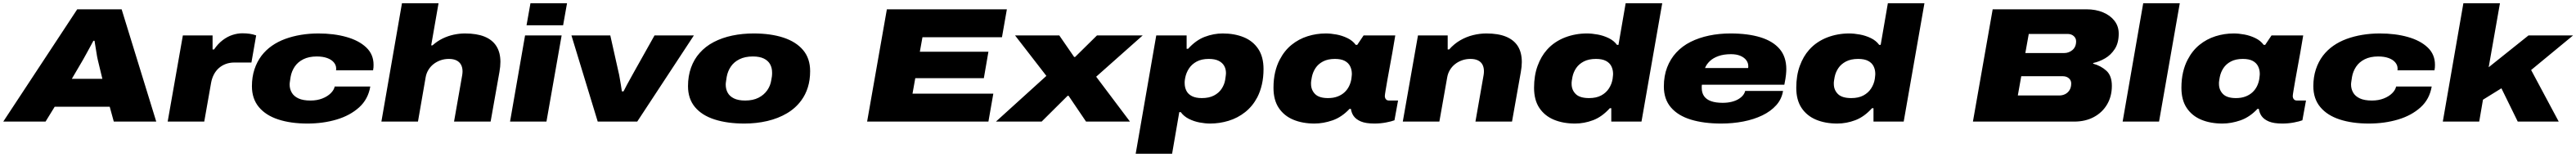

<svg xmlns="http://www.w3.org/2000/svg" viewBox="-58 -745 15780 962"><path d="M-38 0 415 -688H687L899 0H639L614 -91H277L221 0ZM382 -262H569L541 -378Q539 -386 536.5 -399.5Q534 -413 531.5 -430Q529 -447 526 -464Q523 -481 521 -495H514Q505 -478 493 -456Q481 -434 469.5 -413Q458 -392 450 -378Z M969 0 1062 -528H1244V-442H1253Q1277 -477 1306 -499Q1335 -521 1366 -531Q1397 -541 1426 -541Q1451 -541 1471.5 -538Q1492 -535 1511 -528L1482 -362H1379Q1348 -362 1323.5 -352.5Q1299 -343 1281 -326.5Q1263 -310 1251.5 -287.5Q1240 -265 1235 -238L1193 0Z M1825 12Q1723 12 1646.5 -13Q1570 -38 1527.5 -89Q1485 -140 1485 -217Q1485 -273 1500.5 -320Q1516 -367 1544 -404Q1571 -439 1607.5 -464.5Q1644 -490 1689 -506.5Q1734 -523 1785.5 -531.5Q1837 -540 1892 -540Q1987 -540 2063.5 -518.5Q2140 -497 2185 -454.5Q2230 -412 2230 -348Q2230 -340 2229.5 -331.5Q2229 -323 2227 -314H2000Q2001 -317 2001 -319.5Q2001 -322 2001 -325Q2001 -346 1986.5 -363Q1972 -380 1945.5 -389.5Q1919 -399 1882 -399Q1834 -399 1800 -382Q1766 -365 1747 -336.5Q1728 -308 1722 -274Q1720 -260 1718.5 -251Q1717 -242 1716.5 -237Q1716 -232 1716 -227Q1716 -200 1729 -177.5Q1742 -155 1770 -142Q1798 -129 1844 -129Q1884 -129 1916 -141.5Q1948 -154 1968 -174Q1988 -194 1992 -215H2210Q2197 -137 2141.5 -87Q2086 -37 2003.5 -12.5Q1921 12 1825 12Z M2278 0 2404 -725H2628L2583 -467H2591Q2620 -493 2653 -509Q2686 -525 2721 -532.5Q2756 -540 2790 -540Q2862 -540 2910 -520.5Q2958 -501 2982.5 -462Q3007 -423 3007 -366Q3007 -352 3005.5 -336.5Q3004 -321 3001 -304L2947 0H2723L2773 -285Q2774 -291 2774.5 -297Q2775 -303 2775 -308Q2775 -331 2766 -348Q2757 -365 2738.5 -374.5Q2720 -384 2691 -384Q2664 -384 2640 -375.5Q2616 -367 2597 -352Q2578 -337 2565.5 -316Q2553 -295 2549 -271L2502 0Z M3167 -590 3191 -725H3415L3391 -590ZM3066 0 3158 -528H3382L3289 0Z M3603 0 3442 -528H3680L3730 -305Q3734 -290 3737.5 -268Q3741 -246 3745 -224Q3749 -202 3751 -185H3761Q3770 -203 3782 -225.5Q3794 -248 3806.5 -270Q3819 -292 3827 -307L3951 -528H4192L3845 0Z M4501 12Q4397 12 4319 -13Q4241 -38 4198.5 -89Q4156 -140 4156 -217Q4156 -279 4174.5 -330.5Q4193 -382 4227 -420Q4263 -461 4314 -487.5Q4365 -514 4427 -527Q4489 -540 4558 -540Q4663 -540 4740.5 -514.5Q4818 -489 4861 -438Q4904 -387 4904 -309Q4904 -255 4890 -210Q4876 -165 4850 -130Q4815 -82 4761.5 -50.5Q4708 -19 4641.5 -3.5Q4575 12 4501 12ZM4506 -129Q4554 -129 4587.5 -146Q4621 -163 4641 -191.5Q4661 -220 4666 -254Q4669 -269 4670 -277.5Q4671 -286 4671 -291.5Q4671 -297 4671 -301Q4671 -329 4659 -351Q4647 -373 4621 -386Q4595 -399 4553 -399Q4505 -399 4471 -382Q4437 -365 4418 -336.5Q4399 -308 4393 -274Q4391 -260 4389.5 -251Q4388 -242 4387.5 -236.5Q4387 -231 4387 -227Q4387 -199 4399 -177Q4411 -155 4437.5 -142Q4464 -129 4506 -129Z M5253 0 5374 -688H6109L6079 -517H5592L5576 -428H5996L5968 -266H5548L5531 -171H6026L5996 0Z M6042 0 6351 -280 6159 -528H6430L6521 -396H6527L6661 -528H6941L6656 -275L6863 0H6594L6487 -158H6481L6322 0Z M6898 197 7024 -528H7210V-446H7219Q7267 -499 7321.5 -519.5Q7376 -540 7431 -540Q7503 -540 7559.5 -517Q7616 -494 7648.5 -445.5Q7681 -397 7681 -322Q7681 -271 7671 -227.5Q7661 -184 7643 -149Q7614 -94 7568.5 -58Q7523 -22 7467.5 -5Q7412 12 7354 12Q7324 12 7289.5 5.5Q7255 -1 7224 -16.5Q7193 -32 7174 -58H7165L7121 197ZM7303 -144Q7347 -144 7377 -159.5Q7407 -175 7424 -200.5Q7441 -226 7446 -255Q7448 -268 7449 -276Q7450 -284 7450.5 -288.5Q7451 -293 7451 -297Q7451 -322 7440 -341.5Q7429 -361 7406 -372.5Q7383 -384 7345 -384Q7302 -384 7272 -368Q7242 -352 7224.5 -325.5Q7207 -299 7201 -267Q7200 -260 7199 -254.5Q7198 -249 7198 -244.5Q7198 -240 7198 -235Q7198 -210 7208.5 -189Q7219 -168 7242.5 -156Q7266 -144 7303 -144Z M7993 12Q7920 12 7863.5 -11.5Q7807 -35 7774.5 -83.5Q7742 -132 7742 -207Q7742 -259 7752 -302Q7762 -345 7780 -379Q7809 -435 7853 -470.5Q7897 -506 7951 -523Q8005 -540 8062 -540Q8093 -540 8128 -533.5Q8163 -527 8195 -511.5Q8227 -496 8246 -470H8255L8294 -528H8488L8470 -422Q8469 -418 8464.5 -392Q8460 -366 8453 -329Q8446 -292 8439.5 -254.5Q8433 -217 8428.5 -190Q8424 -163 8424 -157Q8424 -145 8430.5 -137Q8437 -129 8450 -129H8505L8483 -8Q8465 -1 8431 5.5Q8397 12 8360 12Q8308 12 8278 -0.5Q8248 -13 8233 -34Q8226 -44 8222 -55Q8218 -66 8216 -78H8208Q8160 -27 8103.5 -7.5Q8047 12 7993 12ZM8076 -144Q8109 -144 8134 -153.5Q8159 -163 8176.5 -179Q8194 -195 8204.5 -216Q8215 -237 8219 -261Q8220 -269 8220.5 -274Q8221 -279 8221.5 -283.5Q8222 -288 8222 -292Q8222 -318 8211.5 -339Q8201 -360 8178.5 -372Q8156 -384 8118 -384Q8075 -384 8045.5 -368.5Q8016 -353 7999.5 -328Q7983 -303 7977 -273Q7975 -260 7973.5 -252.5Q7972 -245 7972 -240Q7972 -235 7972 -231Q7972 -194 7996.5 -169Q8021 -144 8076 -144Z M8534 0 8627 -528H8809V-442H8818Q8849 -477 8886.5 -498.5Q8924 -520 8965 -530Q9006 -540 9046 -540Q9119 -540 9167 -520Q9215 -500 9239 -461.5Q9263 -423 9263 -365Q9263 -351 9261.5 -336Q9260 -321 9257 -304L9203 0H8979L9029 -285Q9030 -291 9030.5 -297Q9031 -303 9031 -309Q9031 -331 9022.5 -348Q9014 -365 8995.5 -374.5Q8977 -384 8948 -384Q8921 -384 8897 -375.5Q8873 -367 8854 -352Q8835 -337 8822.5 -316Q8810 -295 8806 -271L8758 0Z M9589 12Q9516 12 9459.5 -11.5Q9403 -35 9370.5 -83.5Q9338 -132 9338 -207Q9338 -282 9359.5 -341Q9381 -400 9417 -440Q9440 -466 9468.5 -485Q9497 -504 9528.5 -516Q9560 -528 9593.5 -534Q9627 -540 9661 -540Q9692 -540 9727.5 -533.5Q9763 -527 9795 -511.5Q9827 -496 9846 -470H9855L9899 -725H10123L9996 0H9811V-82H9802Q9754 -29 9699.5 -8.5Q9645 12 9589 12ZM9675 -144Q9719 -144 9749 -160Q9779 -176 9796.5 -203Q9814 -230 9819 -261Q9820 -269 9820.5 -274Q9821 -279 9821.5 -283.5Q9822 -288 9822 -292Q9822 -318 9811.5 -339Q9801 -360 9778 -372Q9755 -384 9717 -384Q9673 -384 9643 -368.5Q9613 -353 9596 -328Q9579 -303 9573 -273Q9571 -260 9569.5 -252.5Q9568 -245 9568 -240Q9568 -235 9568 -231Q9568 -194 9593 -169Q9618 -144 9675 -144Z M10484 12Q10378 12 10299 -12Q10220 -36 10176.5 -86.5Q10133 -137 10133 -215Q10133 -280 10153 -332Q10173 -384 10209 -423Q10246 -463 10297 -488.5Q10348 -514 10410 -527Q10472 -540 10541 -540Q10648 -540 10724.5 -516.5Q10801 -493 10842 -445Q10883 -397 10883 -321Q10883 -308 10881 -287Q10879 -266 10871 -226H10366Q10365 -221 10365 -216.5Q10365 -212 10365 -207Q10365 -176 10379.5 -155.5Q10394 -135 10422.5 -125Q10451 -115 10493 -115Q10523 -115 10547.5 -121Q10572 -127 10589.5 -137.5Q10607 -148 10617.5 -161Q10628 -174 10631 -188H10863Q10855 -138 10821.5 -100.5Q10788 -63 10736 -38Q10684 -13 10619.5 -0.5Q10555 12 10484 12ZM10385 -328H10649Q10650 -331 10650 -334Q10650 -337 10650 -340Q10650 -360 10637.5 -376.5Q10625 -393 10601.5 -403Q10578 -413 10544 -413Q10500 -413 10467.5 -401.5Q10435 -390 10414.5 -370.5Q10394 -351 10385 -328Z M11195 12Q11122 12 11065.5 -11.5Q11009 -35 10976.5 -83.5Q10944 -132 10944 -207Q10944 -282 10965.5 -341Q10987 -400 11023 -440Q11046 -466 11074.5 -485Q11103 -504 11134.5 -516Q11166 -528 11199.5 -534Q11233 -540 11267 -540Q11298 -540 11333.5 -533.5Q11369 -527 11401 -511.5Q11433 -496 11452 -470H11461L11505 -725H11729L11602 0H11417V-82H11408Q11360 -29 11305.5 -8.5Q11251 12 11195 12ZM11281 -144Q11325 -144 11355 -160Q11385 -176 11402.5 -203Q11420 -230 11425 -261Q11426 -269 11426.5 -274Q11427 -279 11427.5 -283.5Q11428 -288 11428 -292Q11428 -318 11417.5 -339Q11407 -360 11384 -372Q11361 -384 11323 -384Q11279 -384 11249 -368.5Q11219 -353 11202 -328Q11185 -303 11179 -273Q11177 -260 11175.5 -252.5Q11174 -245 11174 -240Q11174 -235 11174 -231Q11174 -194 11199 -169Q11224 -144 11281 -144Z M12026 0 12147 -688H12721Q12778 -688 12822.5 -669.5Q12867 -651 12893 -617.5Q12919 -584 12919 -539Q12919 -482 12895 -445Q12871 -408 12835.5 -387.5Q12800 -367 12763 -359L12762 -355Q12810 -342 12843.5 -311.5Q12877 -281 12877 -219Q12877 -155 12848 -105.5Q12819 -56 12767 -28Q12715 0 12646 0ZM12301 -160H12555Q12574 -160 12590.5 -168Q12607 -176 12617.5 -192.5Q12628 -209 12628 -234Q12628 -253 12613.5 -265.5Q12599 -278 12576 -278H12322ZM12347 -420H12585Q12599 -420 12611.5 -424.5Q12624 -429 12635 -438Q12646 -447 12652 -460.5Q12658 -474 12658 -492Q12658 -511 12643.5 -524Q12629 -537 12606 -537H12368Z M12943 0 13069 -725H13293L13166 0Z M13554 12Q13481 12 13424.5 -11.5Q13368 -35 13335.5 -83.5Q13303 -132 13303 -207Q13303 -259 13313 -302Q13323 -345 13341 -379Q13370 -435 13414 -470.5Q13458 -506 13512 -523Q13566 -540 13623 -540Q13654 -540 13689 -533.5Q13724 -527 13756 -511.5Q13788 -496 13807 -470H13816L13855 -528H14049L14031 -422Q14030 -418 14025.5 -392Q14021 -366 14014 -329Q14007 -292 14000.5 -254.5Q13994 -217 13989.5 -190Q13985 -163 13985 -157Q13985 -145 13991.5 -137Q13998 -129 14011 -129H14066L14044 -8Q14026 -1 13992 5.5Q13958 12 13921 12Q13869 12 13839 -0.5Q13809 -13 13794 -34Q13787 -44 13783 -55Q13779 -66 13777 -78H13769Q13721 -27 13664.5 -7.5Q13608 12 13554 12ZM13637 -144Q13670 -144 13695 -153.5Q13720 -163 13737.5 -179Q13755 -195 13765.5 -216Q13776 -237 13780 -261Q13781 -269 13781.5 -274Q13782 -279 13782.5 -283.5Q13783 -288 13783 -292Q13783 -318 13772.5 -339Q13762 -360 13739.5 -372Q13717 -384 13679 -384Q13636 -384 13606.5 -368.5Q13577 -353 13560.5 -328Q13544 -303 13538 -273Q13536 -260 13534.5 -252.5Q13533 -245 13533 -240Q13533 -235 13533 -231Q13533 -194 13557.5 -169Q13582 -144 13637 -144Z M14451 12Q14349 12 14272.5 -13Q14196 -38 14153.5 -89Q14111 -140 14111 -217Q14111 -273 14126.5 -320Q14142 -367 14170 -404Q14197 -439 14233.5 -464.5Q14270 -490 14315 -506.5Q14360 -523 14411.5 -531.5Q14463 -540 14518 -540Q14613 -540 14689.5 -518.5Q14766 -497 14811 -454.5Q14856 -412 14856 -348Q14856 -340 14855.5 -331.5Q14855 -323 14853 -314H14626Q14627 -317 14627 -319.5Q14627 -322 14627 -325Q14627 -346 14612.5 -363Q14598 -380 14571.5 -389.5Q14545 -399 14508 -399Q14460 -399 14426 -382Q14392 -365 14373 -336.5Q14354 -308 14348 -274Q14346 -260 14344.5 -251Q14343 -242 14342.5 -237Q14342 -232 14342 -227Q14342 -200 14355 -177.5Q14368 -155 14396 -142Q14424 -129 14470 -129Q14510 -129 14542 -141.5Q14574 -154 14594 -174Q14614 -194 14618 -215H14836Q14823 -137 14767.5 -87Q14712 -37 14629.5 -12.5Q14547 12 14451 12Z M14904 0 15030 -725H15254L15185 -333L15429 -528H15702L15445 -316L15614 0H15363L15263 -204L15150 -134L15127 0Z"/></svg>

Font: Archivo Expanded Black
Style: Italic
Weight: 900
Width: 7
Italic angle: -10°
Designer: Hector Gatti
Foundry: Omnibus-Type
Version: Version 2.001